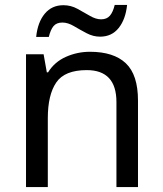

<svg xmlns="http://www.w3.org/2000/svg" viewBox="-20 -755 658 775"><path d="M343 -546Q439 -546 488 -499.5Q537 -453 537 -349V0H450V-343Q450 -472 330 -472Q241 -472 207 -422Q173 -372 173 -278V0H85V-536H156L169 -463H174Q200 -505 246 -525.5Q292 -546 343 -546ZM126 -606Q132 -665 160.5 -699.5Q189 -734 236 -734Q266 -734 292.5 -719.5Q319 -705 343 -691Q367 -677 388 -677Q411 -677 423.5 -691.5Q436 -706 443 -735H493Q487 -677 459 -642Q431 -607 384 -607Q356 -607 329.5 -621Q303 -635 278.5 -649.5Q254 -664 232 -664Q208 -664 196 -649.5Q184 -635 177 -606Z"/></svg>

Font: Noto Sans Linear A
Style: Regular
Weight: 400
Designer: Monotype Design Team
Foundry: Monotype Imaging Inc.
Version: Version 2.002; ttfautohint (v1.8.4.7-5d5b)